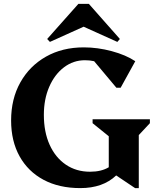

<svg xmlns="http://www.w3.org/2000/svg" viewBox="-20 -949 817 985"><path d="M392 16Q283 16 203.5 -26.5Q124 -69 80.5 -147Q37 -225 37 -331Q37 -442 84.5 -526.5Q132 -611 216 -658.5Q300 -706 410 -706Q481 -706 553.5 -686.5Q626 -667 674 -635L599 -499H577L463 -635Q441 -640 416 -640Q356 -640 308 -603.5Q260 -567 232.5 -503.5Q205 -440 205 -360Q205 -272 234.5 -206.5Q264 -141 317.5 -104.5Q371 -68 442 -68Q500 -68 538 -91V-250L455 -317V-337H749V-317L692 -256V16H673L576 -49Q508 16 392 16ZM236 -734 222 -749 382 -929H436L595 -749L582 -734L409 -812Z"/></svg>

Font: Platypi SemiBold
Style: Regular
Weight: 600
Designer: David Sargent
Foundry: Bolt Cutter Type
Version: Version 1.200; ttfautohint (v1.8.4.7-5d5b)